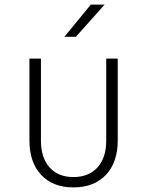

<svg xmlns="http://www.w3.org/2000/svg" viewBox="-20 -805 640 835"><path d="M108 -194V-550H158V-194Q158 -119 195.5 -77Q233 -35 299 -35Q366 -35 404 -77Q442 -119 442 -194V-550H492V-194Q492 -99 440.5 -44.5Q389 10 299 10Q210 10 159 -44.5Q108 -99 108 -194ZM310 -645H260L375 -785H435Z"/></svg>

Font: JetBrains Mono Extra Light
Style: Regular
Weight: 200
Monospace: yes
Designer: Philipp Nurullin, Konstantin Bulenkov
Foundry: JetBrains
Version: 2.002